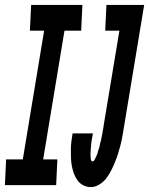

<svg xmlns="http://www.w3.org/2000/svg" viewBox="-55 -755 608 783"><path d="M-35 0 -30 -105H38L125 -630H67L72 -735H281L276 -630H208L121 -105H179L174 0ZM315 8Q299 8 284.5 0.5Q270 -7 261 -19.5Q252 -32 246.5 -47Q241 -62 238 -78Q235 -94 234.5 -110.5Q234 -127 234 -143.5Q234 -160 236 -177Q238 -194 241 -211H324Q323 -207 322.5 -203Q322 -199 321 -194.5Q320 -190 319.5 -186Q319 -182 318 -177.5Q317 -173 317 -169Q317 -165 316.5 -160.5Q316 -156 315.5 -152Q315 -148 315 -143.5Q315 -139 314.5 -135Q314 -131 314 -127Q314 -123 314.5 -118.5Q315 -114 315 -110Q315 -106 316.5 -101.5Q318 -97 322 -97Q327 -97 330 -102Q333 -107 335 -112Q337 -117 339.5 -122Q342 -127 343 -131.5Q344 -136 345.5 -141Q347 -146 349 -151Q351 -156 351.5 -161Q352 -166 353.5 -171Q355 -176 356.5 -181Q358 -186 358.5 -191Q359 -196 360.5 -201Q362 -206 362.5 -211Q363 -216 364 -221Q365 -226 366 -231Q367 -236 367.5 -241Q368 -246 369 -251L432 -630H374L379 -735H533L450 -234Q447 -216 444 -198.5Q441 -181 436.5 -163.5Q432 -146 426.5 -128.5Q421 -111 414 -94Q407 -77 398.5 -60Q390 -43 378.5 -28Q367 -13 350 -2.5Q333 8 315 8Z"/></svg>

Font: Iosevka Curly Slab Extrabold
Style: Italic
Weight: 800
Italic angle: -9°
Monospace: yes
Designer: Belleve Invis
Foundry: Belleve Invis
Version: Version 22.1.2; ttfautohint (v1.8.4)